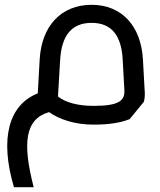

<svg xmlns="http://www.w3.org/2000/svg" viewBox="-20 -518 665 798"><path d="M581 -146 574 -272C566 -410 486 -498 361 -498C234 -498 153 -410 145 -272L137 -130C16 -82 -22 58 38 260H120C73 78 83 -23 184 -52C229 -20 295 0 368 0H370C433 0 483 -8 519 -23L578 -95C582 -110 583 -128 581 -146ZM370 -78H368C304 -78 252 -92 221 -117L230 -269C236 -371 278 -423 361 -423C443 -423 485 -371 490 -269L497 -143C499 -100 475 -78 370 -78Z"/></svg>

Font: Hejaz
Style: Regular
Weight: 400
Designer: Bandar Raffah (Arabic) and Santiago Orozco (Latin)
Foundry: Caramella and Typemade
Version: Version 1.010;hotconv 1.0.109;makeotfexe 2.5.65596